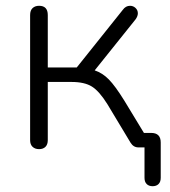

<svg xmlns="http://www.w3.org/2000/svg" viewBox="-20 -509 587 663"><path d="M479 105V0H458Q441 0 431 -16L351 -149Q323 -194 297.5 -210Q272 -226 227 -226H145V-25Q145 -10 137 -2Q129 6 115 6Q101 6 92.5 -2Q84 -10 84 -25V-457Q84 -473 92.5 -481Q101 -489 115 -489Q145 -489 145 -457V-276H245L404 -475Q414 -489 429 -489Q440 -489 448 -481.5Q456 -474 456 -463Q456 -453 448 -442L307 -266Q334 -257 356 -234.5Q378 -212 409 -162L477 -50H502Q535 -50 535 -17V105Q535 119 527.5 126.5Q520 134 507 134Q494 134 486.5 126.5Q479 119 479 105Z"/></svg>

Font: SN Pro Light
Style: Regular
Weight: 300
Designer: Tobias Whetton
Foundry: Supernotes
Version: Version 1.002